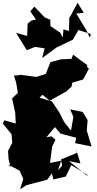

<svg xmlns="http://www.w3.org/2000/svg" viewBox="-85 -1298 692 1363"><path d="M533 -825 534 -836 434 -910 422 -880 349 -877C324 -870 298 -864 273 -857L240 -773L173 -752L61 -767L37 -763L14 -762L29 -714L42 -638L1 -600L23 -497L27 -421L-54 -444L-65 -421L-3 -345L2 -284L-28 -227L-24 -168L-9 -111L-28 -130L54 -87L80 -28L58 45L104 16L250 -22L283 -67L294 -24L382 -45L421 -126L532 -59L539 -47L405 -154L486 -138L453 -245L461 -213L348 -166L356 -121L327 -91L349 -157L270 -141L285 -257L309 -306L281 -330L245 -324L305 -396L344 -350L456 -320L448 -282L565 -258L531 -371L537 -446L502 -503L413 -522L436 -468L419 -371L371 -431L336 -500L284 -578L161 -615L182 -592L217 -625L268 -583L386 -649L423 -683L428 -711L505 -734L546 -810L538 -817ZM138 -1152 111 -1130 108 -1043 29 -1065 105 -942 164 -965 232 -955 214 -886 351 -986 320 -962 432 -1016 472 -1085 560 -1056 552 -1030 531 -1078 457 -1202 510 -1207 466 -1278 405 -1165 408 -1187 404 -1077 366 -1090 360 -1032 343 -1066 273 -1113 272 -1158 233 -1174 159 -1251 130 -1218 170 -1159Z"/></svg>

Font: Hussar Lance
Style: ExBd
Weight: 700
Foundry: Cannot Into Space Fonts, PlusOne Fonts
Version: Version 2.270